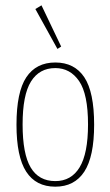

<svg xmlns="http://www.w3.org/2000/svg" viewBox="-20 -694 415 722"><path d="M188 8Q115 8 78.5 -48.5Q42 -105 42 -225Q42 -348 79 -403.5Q116 -459 188 -459Q260 -459 297 -403.5Q334 -348 334 -225Q334 -105 297 -48.5Q260 8 188 8ZM188 -13Q248 -13 279.5 -65Q311 -117 311 -226Q311 -340 277.5 -389Q244 -438 188 -438Q128 -438 96.5 -387.5Q65 -337 65 -226Q65 -115 95.5 -64Q126 -13 188 -13ZM196 -510 113 -660 136 -674 210 -519Z"/></svg>

Font: Inconsolata Condensed ExtraLight
Style: Regular
Weight: 200
Width: 3
Monospace: yes
Designer: Raph Levien, Cyreal, Brenton Simpson
Foundry: Raph Levien, Cyreal, Google
Version: Version 3.100; ttfautohint (v1.8.4.7-5d5b)